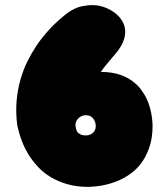

<svg xmlns="http://www.w3.org/2000/svg" viewBox="-20 -724 654 750"><path d="M576 -234Q576 -188 565 -153.5Q554 -119 536.5 -93.5Q519 -68 496.5 -50.5Q474 -33 450 -22Q395 4 325 6Q279 6 243 -4.5Q207 -15 178.5 -32Q150 -49 129.5 -71Q109 -93 94 -116Q60 -170 47 -238Q41 -287 45 -331Q49 -375 60 -413.5Q71 -452 87.5 -485Q104 -518 122 -545Q164 -607 221 -655Q263 -692 299.5 -699.5Q336 -707 365 -702Q398 -696 427 -675Q444 -662 453.5 -648Q463 -634 466.5 -620.5Q470 -607 469 -594Q468 -581 464 -569Q455 -542 432 -515Q415 -495 404 -482Q393 -469 386 -460Q378 -449 374 -443Q413 -443 442.5 -434Q472 -425 493.5 -410Q515 -395 529.5 -376Q544 -357 553 -338Q574 -292 576 -234ZM315 -274Q298 -274 285.5 -261Q273 -248 275 -232Q277 -211 287.5 -203Q298 -195 315 -195Q332 -195 343 -205Q354 -215 354 -232Q354 -248 344 -261Q334 -274 315 -274Z"/></svg>

Font: Sniglet
Style: ExtraBold
Weight: 800
Version: Version 2.000; ttfautohint (v0.95) -l 8 -r 50 -G 200 -x 14 -